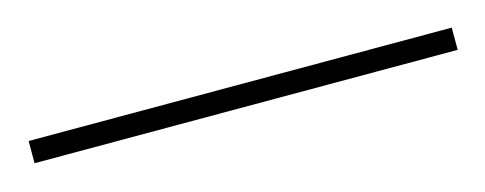

<svg xmlns="http://www.w3.org/2000/svg" viewBox="-26 30 422 167"><g transform="rotate(-15 185.5 113.0)"><path d="M-5 123H376V103H-5Z"/></g></svg>

Font: Noto Serif Display ExtraCondensed
Style: Bold
Weight: 700
Width: 2
Designer: Monotype Design Team
Foundry: Monotype Imaging Inc.
Version: Version 2.009